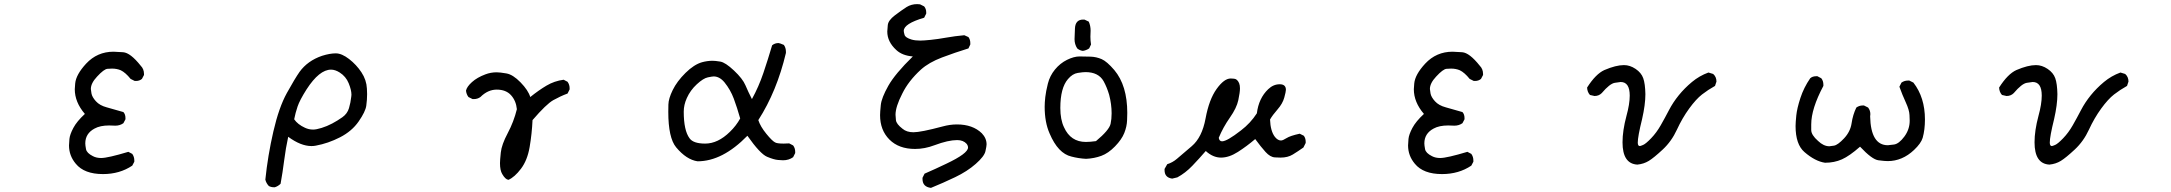

<svg xmlns="http://www.w3.org/2000/svg" viewBox="-20 -779 10540 932"><path d="M480 66Q389 66 348 16Q315 -23 315 -73Q315 -83 317 -104.5Q319 -126 336 -158Q353 -190 392 -226Q343 -283 343 -346L345 -374Q349 -417 398 -470Q452 -528 531 -528Q542 -528 577.5 -525.5Q613 -523 663 -460Q679 -444 679 -420V-415L669 -396Q657 -386 640 -386H634L614 -396Q589 -427 566 -438Q547 -446 524 -446Q519 -446 502 -445Q485 -444 451 -407Q421 -375 421 -347Q421 -343 424 -325.5Q427 -308 445.5 -287.5Q464 -267 498 -258Q532 -249 579 -235Q589 -224 589 -206V-200L579 -181Q562 -169 540 -169L510 -170Q466 -170 439 -155Q394 -131 394 -83Q394 -74 397.5 -55Q401 -36 431 -21Q448 -12 471 -12Q503 -12 603 -42L622 -32Q632 -18 632 0V6L622 25Q561 66 480 66Z M1314 130H1310Q1296 130 1285 124Q1272 110 1268 93Q1280 -24 1307 -141Q1334 -258 1372.5 -327.5Q1411 -397 1434 -430Q1473 -484 1543 -508Q1581 -520 1610 -520Q1639 -520 1674.5 -492.5Q1710 -465 1734.5 -428Q1759 -391 1761 -349L1762 -322Q1762 -295 1758 -266Q1754 -237 1721 -189.5Q1688 -142 1630.5 -112.5Q1573 -83 1513 -72Q1503 -70 1492 -70Q1440 -70 1379 -115Q1367 -60 1359.5 -1Q1352 58 1342 113Q1330 125 1314 130ZM1500 -150Q1515 -150 1541 -158Q1567 -166 1592.5 -179.5Q1618 -193 1642 -210Q1666 -227 1674 -254Q1682 -281 1685 -309L1686 -319Q1686 -342 1672.5 -375Q1659 -408 1629 -427Q1607 -441 1587 -441Q1530 -441 1468 -345Q1435 -293 1424.5 -262Q1414 -231 1408 -200Q1425 -175 1460 -159Q1479 -150 1500 -150Z M2448 94Q2433 92 2418 66Q2407 48 2407 13Q2407 -1 2411 -39Q2415 -77 2444.5 -132.5Q2474 -188 2489 -249Q2485 -290 2460.5 -317Q2436 -344 2391 -344Q2348 -344 2312 -308Q2298 -298 2280 -298H2274L2254 -308Q2244 -321 2242 -339Q2246 -358 2271 -380.5Q2296 -403 2336 -418Q2362 -428 2391 -428Q2407 -428 2438.5 -422.5Q2470 -417 2507 -379Q2544 -341 2554 -308Q2595 -341 2633 -363.5Q2671 -386 2716 -392L2735 -382Q2745 -368 2745 -351V-345L2735 -325Q2700 -312 2666 -293Q2632 -274 2565 -196Q2562 -130 2551 -65.5Q2540 -1 2509 40Q2478 81 2448 94Z M3366 4Q3312 -4 3262 -64Q3224 -110 3224 -236Q3224 -243 3224.5 -271.5Q3225 -300 3245.5 -342Q3266 -384 3307.5 -425Q3349 -466 3388 -477Q3414 -484 3439 -484Q3452 -484 3476.5 -480Q3501 -476 3543 -436.5Q3585 -397 3598.5 -365Q3612 -333 3630 -298Q3663 -358 3685.5 -424.5Q3708 -491 3728 -559Q3741 -570 3759 -570Q3764 -570 3785 -561Q3795 -547 3795 -528V-522Q3751 -336 3661 -196Q3671 -165 3699.5 -130Q3728 -95 3742 -88Q3751 -82 3784 -82L3811 -83L3830 -73Q3840 -60 3840 -42V-36L3830 -16Q3809 -1 3781 -1Q3776 -1 3756.5 -2.5Q3737 -4 3703.5 -18Q3670 -32 3608 -120Q3487 4 3366 4ZM3403 -82Q3465 -82 3523 -139Q3554 -169 3573 -204Q3558 -257 3542 -300Q3526 -343 3497 -379Q3473 -408 3444 -408Q3438 -408 3416 -403.5Q3394 -399 3362.5 -370Q3331 -341 3314 -303Q3299 -270 3299 -237Q3299 -146 3327 -108Q3345 -82 3403 -82Z M4499 133Q4458 128 4458 90V84L4468 64Q4521 41 4573 16Q4679 -34 4679 -63Q4679 -72 4672 -81Q4656 -99 4626 -99Q4583 -99 4516 -74Q4469 -56 4422 -56Q4343 -56 4297.5 -101.5Q4252 -147 4252 -220Q4252 -234 4255.5 -269Q4259 -304 4292 -362.5Q4325 -421 4411 -505Q4360 -509 4331 -536Q4287 -576 4287 -626Q4287 -635 4289.5 -657.5Q4292 -680 4322.5 -703.5Q4353 -727 4381 -745Q4404 -759 4432 -759L4446 -758L4466 -748Q4476 -736 4476 -719V-713L4466 -693Q4367 -664 4367 -629Q4367 -623 4371 -609.5Q4375 -596 4405 -587Q4422 -582 4447 -582Q4463 -582 4497.5 -585.5Q4532 -589 4574 -596.5Q4616 -604 4661 -608L4681 -599Q4690 -587 4690 -570V-563L4681 -544Q4616 -524 4552.5 -500Q4489 -476 4450 -441Q4390 -386 4360 -325Q4327 -261 4327 -222Q4327 -215 4329 -196Q4331 -177 4361 -154Q4381 -137 4414 -137Q4450 -137 4555 -165Q4591 -175 4625 -175Q4702 -175 4746 -132Q4769 -108 4769 -78Q4769 -70 4763.5 -45Q4758 -20 4716.5 16.5Q4675 53 4616.5 81Q4558 109 4499 133Z M5252 -8Q5215 -10 5181 -19Q5116 -34 5075 -131Q5051 -185 5051 -261Q5051 -281 5054 -308Q5057 -335 5066.5 -373Q5076 -411 5101 -441.5Q5126 -472 5159.5 -488.5Q5193 -505 5220 -505Q5246 -505 5274 -504Q5302 -503 5327.5 -492Q5353 -481 5389 -439Q5452 -364 5452 -231Q5452 -225 5451 -195Q5450 -165 5437.5 -133.5Q5425 -102 5392.5 -68.5Q5360 -35 5326 -22.5Q5292 -10 5252 -8ZM5251 -90Q5272 -90 5300 -94Q5364 -147 5371 -178Q5376 -201 5376 -229Q5376 -273 5364 -319Q5353 -356 5337 -385Q5312 -429 5249 -429Q5237 -429 5211.5 -425Q5186 -421 5164 -395Q5127 -352 5127 -255Q5127 -198 5145 -161Q5177 -90 5251 -90ZM5236 -532Q5221 -534 5209 -544Q5196 -564 5196 -589Q5196 -598 5198 -641Q5200 -684 5238 -684H5244L5265 -674Q5274 -654 5274 -630L5273 -601Q5273 -582 5276 -563L5267 -544Q5252 -534 5236 -532Z M5670 88Q5633 83 5633 47V41L5646 18Q5672 10 5693.5 -8.5Q5715 -27 5765 -69.5Q5815 -112 5832 -204Q5849 -296 5885.5 -347Q5922 -398 5954 -398L5970 -397Q5986 -396 5995 -375Q5999 -365 5999 -350Q5999 -331 5991 -293Q5983 -255 5950 -208Q5917 -161 5896 -110Q5899 -93 5912 -93Q5936 -93 6004 -146Q6050 -181 6081 -229Q6090 -302 6136 -346Q6161 -370 6192 -370Q6222 -370 6222 -343Q6222 -334 6214 -305Q6206 -276 6181.5 -248Q6157 -220 6145 -199Q6147 -142 6169 -114Q6183 -97 6198 -97Q6207 -97 6225 -108.5Q6243 -120 6289 -130L6309 -120Q6318 -108 6318 -91V-85L6307 -63Q6280 -44 6255.5 -29Q6231 -14 6196 -14Q6192 -14 6169 -15Q6146 -16 6123 -41.5Q6100 -67 6073 -104Q6032 -69 5989 -41.5Q5946 -14 5907 -14Q5868 -14 5833 -46Q5802 -10 5768 25.5Q5734 61 5695 82Z M6980 66Q6889 66 6848 16Q6815 -23 6815 -73Q6815 -83 6817 -104.5Q6819 -126 6836 -158Q6853 -190 6892 -226Q6843 -283 6843 -346L6845 -374Q6849 -417 6898 -470Q6952 -528 7031 -528Q7042 -528 7077.5 -525.5Q7113 -523 7163 -460Q7179 -444 7179 -420V-415L7169 -396Q7157 -386 7140 -386H7134L7114 -396Q7089 -427 7066 -438Q7047 -446 7024 -446Q7019 -446 7002 -445Q6985 -444 6951 -407Q6921 -375 6921 -347Q6921 -343 6924 -325.5Q6927 -308 6945.5 -287.5Q6964 -267 6998 -258Q7032 -249 7079 -235Q7089 -224 7089 -206V-200L7079 -181Q7062 -169 7040 -169L7010 -170Q6966 -170 6939 -155Q6894 -131 6894 -83Q6894 -74 6897.5 -55Q6901 -36 6931 -21Q6948 -12 6971 -12Q7003 -12 7103 -42L7122 -32Q7132 -18 7132 0V6L7122 25Q7061 66 6980 66Z M7928 20Q7856 16 7856 -88Q7856 -145 7875 -216Q7891 -274 7891 -315Q7891 -381 7847 -381Q7843 -381 7818.5 -377Q7794 -373 7755 -327Q7741 -313 7720 -313L7698 -318Q7685 -332 7684 -354Q7726 -420 7768 -439Q7824 -463 7863 -463Q7892 -463 7919.5 -444.5Q7947 -426 7956.5 -399.5Q7966 -373 7967 -322Q7967 -271 7951 -201Q7930 -116 7930 -87Q7930 -70 7940 -70Q7943 -70 7956 -75.5Q7969 -81 7995 -108Q8021 -135 8041.5 -171Q8062 -207 8081.5 -244.5Q8101 -282 8129 -316.5Q8157 -351 8193 -381Q8229 -411 8273 -427L8296 -420Q8312 -406 8312 -383L8305 -362Q8271 -343 8242 -320.5Q8213 -298 8179.5 -252Q8146 -206 8120 -149.5Q8094 -93 8051 -53Q8008 -13 7983.5 2Q7959 17 7928 20Z M8839 11Q8791 4 8739 -41Q8696 -78 8696 -167Q8696 -184 8699.5 -218.5Q8703 -253 8719.5 -303.5Q8736 -354 8767 -399Q8778 -409 8796 -409H8802L8821 -399Q8831 -386 8831 -368V-362Q8772 -251 8772 -175V-148Q8772 -124 8805 -95Q8832 -69 8860 -69Q8864 -69 8882.5 -72Q8901 -75 8931.5 -107.5Q8962 -140 8968 -181Q8974 -222 8991 -257Q9005 -267 9022 -267H9028L9048 -257Q9059 -243 9059 -225L9058 -214Q9061 -74 9144 -74Q9150 -74 9174 -77.5Q9198 -81 9224 -116Q9250 -151 9250 -193Q9250 -196 9249 -220.5Q9248 -245 9231 -282Q9214 -319 9200 -358L9210 -378Q9224 -388 9242 -388H9248L9268 -378Q9324 -306 9324 -199Q9324 -149 9313 -110Q9305 -83 9271 -51Q9214 3 9143 3Q9129 3 9098 -1Q9067 -5 9009 -67Q8958 -22 8921 -5.5Q8884 11 8839 11Z M9928 20Q9856 16 9856 -88Q9856 -145 9875 -216Q9891 -274 9891 -315Q9891 -381 9847 -381Q9843 -381 9818.5 -377Q9794 -373 9755 -327Q9741 -313 9720 -313L9698 -318Q9685 -332 9684 -354Q9726 -420 9768 -439Q9824 -463 9863 -463Q9892 -463 9919.5 -444.5Q9947 -426 9956.5 -399.5Q9966 -373 9967 -322Q9967 -271 9951 -201Q9930 -116 9930 -87Q9930 -70 9940 -70Q9943 -70 9956 -75.5Q9969 -81 9995 -108Q10021 -135 10041.5 -171Q10062 -207 10081.5 -244.5Q10101 -282 10129 -316.5Q10157 -351 10193 -381Q10229 -411 10273 -427L10296 -420Q10312 -406 10312 -383L10305 -362Q10271 -343 10242 -320.5Q10213 -298 10179.5 -252Q10146 -206 10120 -149.5Q10094 -93 10051 -53Q10008 -13 9983.5 2Q9959 17 9928 20Z"/></svg>

Font: Xiaolai Mono SC
Style: Regular
Weight: 400
Monospace: yes
Designer: LXGW / Nozomi Seto
Version: Version 3.113;September 30, 2024